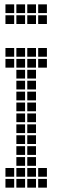

<svg xmlns="http://www.w3.org/2000/svg" viewBox="-20 -865 290 880"><path d="M55 -645V-605H95V-645ZM55 -595V-555H95V-595ZM55 -545V-505H95V-545ZM55 -495V-455H95V-495ZM55 -445V-405H95V-445ZM55 -395V-355H95V-395ZM55 -345V-305H95V-345ZM55 -295V-255H95V-295ZM55 -245V-205H95V-245ZM55 -195V-155H95V-195ZM55 -145V-105H95V-145ZM55 -95V-55H95V-95ZM55 -45V-5H95V-45ZM105 -45V-5H145V-45ZM105 -95V-55H145V-95ZM105 -145V-105H145V-145ZM105 -195V-155H145V-195ZM105 -245V-205H145V-245ZM105 -295V-255H145V-295ZM105 -345V-305H145V-345ZM105 -395V-355H145V-395ZM105 -445V-405H145V-445ZM105 -495V-455H145V-495ZM105 -545V-505H145V-545ZM105 -595V-555H145V-595ZM105 -645V-605H145V-645ZM5 -645V-605H45V-645ZM155 -645V-605H195V-645ZM5 -595V-555H45V-595ZM155 -595V-555H195V-595ZM5 -45V-5H45V-45ZM5 -95V-55H45V-95ZM155 -95V-55H195V-95ZM155 -45V-5H195V-45ZM5 -795V-755H45V-795ZM55 -795V-755H95V-795ZM105 -795V-755H145V-795ZM155 -795V-755H195V-795ZM5 -845V-805H45V-845ZM55 -845V-805H95V-845ZM105 -845V-805H145V-845ZM155 -845V-805H195V-845Z"/></svg>

Font: Nose Transport 13 Square
Style: Regular
Weight: 400
Designer: Nico Rohrbach
Foundry: Nose
Version: Version 1.400;Glyphs 3.2.3 (3260)